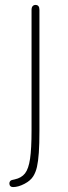

<svg xmlns="http://www.w3.org/2000/svg" viewBox="-20 -624 276 779"><path d="M140 -584Q140 -594 136 -599Q132 -604 124 -604Q117 -604 112.5 -599Q108 -594 108 -584V-94Q108 -21 102 20Q96 61 81.5 79.5Q67 98 39 104Q32 105 28 106.5Q24 108 22 110Q18 114 18 120Q18 127 22 131Q26 135 33 135Q54 135 79 122Q104 109 115 91Q125 75 130 53Q135 31 137.5 -4.5Q140 -40 140 -93Z"/></svg>

Font: Beiruti ExtraLight
Style: Regular
Weight: 250
Designer: Arlette Boutros
Foundry: Boutros
Version: Version 1.41